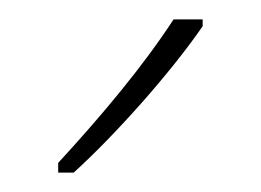

<svg xmlns="http://www.w3.org/2000/svg" viewBox="-20 -784 269 198"><path d="M189 -757V-764H159C127 -715 85 -665 40 -616V-606H56C99 -645 156 -709 189 -757Z"/></svg>

Font: Noto Sans Khmer UI Condensed Thin
Style: Regular
Weight: 100
Width: 3
Designer: Danh Hong and the Monotype Design Team
Foundry: Monotype Imaging Inc.
Version: Version 2.002